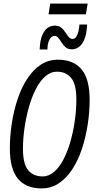

<svg xmlns="http://www.w3.org/2000/svg" viewBox="-20 -1042 531 1071"><path d="M212 9Q125 9 80 -45Q35 -99 35 -214Q35 -284 46 -354.5Q57 -425 78 -488.5Q99 -552 131.5 -602Q164 -652 206.5 -680.5Q249 -709 303 -709Q390 -709 435 -655Q480 -601 480 -486Q480 -416 469 -345.5Q458 -275 437 -211.5Q416 -148 383.5 -98Q351 -48 308 -19.5Q265 9 212 9ZM218 -58Q253 -58 283 -84.5Q313 -111 336 -156.5Q359 -202 374.5 -258Q390 -314 398 -373.5Q406 -433 406 -488Q406 -571 377.5 -606.5Q349 -642 298 -642Q262 -642 232 -615.5Q202 -589 179 -543.5Q156 -498 140.5 -442Q125 -386 116.5 -326.5Q108 -267 108 -212Q108 -129 136.5 -93.5Q165 -58 218 -58ZM201 -766Q202 -772 202 -776.5Q202 -781 203 -792Q208 -842 229.5 -870.5Q251 -899 287 -899Q308 -899 321.5 -888Q335 -877 344 -862.5Q353 -848 362.5 -836.5Q372 -825 385 -825Q398 -825 405.5 -837Q413 -849 417 -865Q421 -881 422 -894Q422 -896 422.5 -899.5Q423 -903 423 -905H466Q466 -896 464 -882Q460 -829 437.5 -798Q415 -767 380 -767Q359 -767 346 -778.5Q333 -790 323.5 -805Q314 -820 305 -831Q296 -842 284 -842Q268 -842 257 -822.5Q246 -803 245 -776Q244 -769 244.5 -768Q245 -767 245 -766ZM251 -962 260 -1022H469L459 -962Z"/></svg>

Font: Georama SemiCondensed
Style: Italic
Weight: 400
Width: 4
Italic angle: -9°
Designer: Jean-Baptiste Levee
Foundry: Production Type
Version: Version 1.000